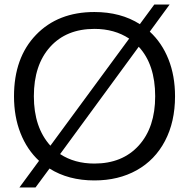

<svg xmlns="http://www.w3.org/2000/svg" viewBox="-20 -790 836 850"><path d="M397.9 8.8Q282.7 8.8 199.2 -43.9L137.2 40H65.9L152.8 -78.1Q99.6 -127.4 70.8 -200.4Q42 -273.4 42 -363.8Q42 -534.7 139.4 -635.7Q236.8 -736.8 397.9 -736.8Q514.6 -736.8 599.1 -683.1L663.1 -770H731L643.1 -649.9Q696.8 -600.6 725.8 -527.6Q754.9 -454.6 754.9 -363.8Q754.9 -250.5 710.4 -166Q666 -81.5 585.2 -36.4Q504.4 8.8 397.9 8.8ZM129.9 -363.8Q129.9 -226.1 203.1 -145L551.8 -619.1Q486.8 -662.1 397.9 -662.1Q273.9 -662.1 201.9 -582.3Q129.9 -502.4 129.9 -363.8ZM246.1 -107.9Q310.1 -65.9 397.9 -65.9Q522 -65.9 594.5 -146Q667 -226.1 667 -363.8Q667 -504.4 594.2 -583Z"/></svg>

Font: Lumene Sans
Style: Regular
Weight: 400
Designer: Deni Anggara
Version: Version 1.003;Glyphs 3.1.2 (3151)